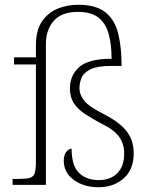

<svg xmlns="http://www.w3.org/2000/svg" viewBox="-20 -777 633 807"><path d="M394 10Q332 10 290 -21Q248 -52 248 -102Q248 -125 258.5 -138.5Q269 -152 281 -152Q281 -80 312.5 -50Q344 -20 394 -20Q445 -20 473.5 -49.5Q502 -79 502 -131Q502 -173 480 -203Q458 -233 405 -258Q370 -277 340 -296Q310 -315 292 -341Q274 -367 274 -405Q274 -461 313.5 -495.5Q353 -530 449 -530Q449 -589 437 -633.5Q425 -678 394.5 -702.5Q364 -727 308 -727Q238 -727 205.5 -689Q173 -651 173 -593V0H33V-25H58Q88 -25 104 -29Q120 -33 125.5 -48.5Q131 -64 131 -98V-506H39V-536H131V-586Q131 -650 156.5 -687Q182 -724 222 -740.5Q262 -757 308 -757Q384 -757 423.5 -725Q463 -693 477 -635.5Q491 -578 491 -500H449Q390 -500 361 -486Q332 -472 323 -450.5Q314 -429 314 -407Q314 -378 334.5 -353Q355 -328 419 -296Q486 -261 514 -223Q542 -185 542 -133Q542 -65 500 -27.5Q458 10 394 10Z"/></svg>

Font: Noto Serif Tamil ExtraLight
Style: Italic
Weight: 200
Italic angle: -12°
Designer: Indian Type Foundry, Tom Grace, and the Monotype Design Team
Foundry: Monotype Imaging Inc.
Version: Version 2.003; ttfautohint (v1.8.4.7-5d5b)